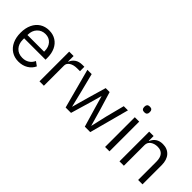

<svg xmlns="http://www.w3.org/2000/svg" viewBox="78 -1616 2471 2471"><g transform="rotate(45 1313.0 -381.0)"><path d="M51 -271Q51 -356 81 -420Q111 -484 165.5 -518.5Q220 -553 292 -553Q363 -553 415.5 -519.5Q468 -486 496 -426Q524 -366 524 -289V-252H135V-226Q135 -151 178.5 -104Q222 -57 297 -57Q349 -57 388.5 -82Q428 -107 449 -153L506 -112Q480 -55 424 -21Q368 13 293 13Q221 13 166 -22Q111 -57 81 -121Q51 -185 51 -271ZM135 -312H438V-322Q438 -396 397.5 -441Q357 -486 292 -486Q223 -486 179 -439Q135 -392 135 -318Z M666 0V-541H746V-442H751Q766 -485 805.5 -513Q845 -541 908 -541H942V-461H892Q826 -461 786 -435Q746 -409 746 -368V0Z M1240 0H1142L997 -541H1075L1138 -293L1193 -68H1195L1258 -293L1330 -541H1402L1477 -293L1541 -68H1543L1595 -293L1659 -541H1735L1590 0H1491L1411 -272L1366 -429H1364L1320 -272Z M1852 -717V-730Q1852 -751 1864 -763Q1876 -775 1901 -775Q1926 -775 1938 -763Q1950 -751 1950 -730V-717Q1950 -696 1938 -684Q1926 -672 1901 -672Q1876 -672 1864 -684Q1852 -696 1852 -717ZM1940 0H1860V-541H1940Z M2122 0V-541H2202V-454H2206Q2249 -553 2360 -553Q2444 -553 2492.5 -499Q2541 -445 2541 -348V0H2461V-332Q2461 -406 2429.5 -443.5Q2398 -481 2337 -481Q2281 -481 2241.5 -453.5Q2202 -426 2202 -375V0Z"/></g></svg>

Font: IBM Plex Sans JP
Style: Regular
Weight: 400
Designer: Mike Abbink; Paul van der Laan; Pieter van Rosmalen; Wujin Sim; Yejin Wi; Jinhee Kim; Boomi Park; Yona Kim; Kichan Ma
Foundry: Sandoll Inc.
Version: Version 1.001